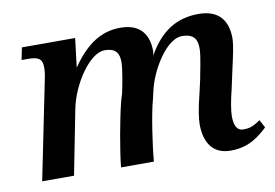

<svg xmlns="http://www.w3.org/2000/svg" viewBox="-64 -647 1089 760"><g transform="rotate(-10 480.5 -267.5)"><path d="M956 -57 939 -89C906 -66 891 -64 870 -64C841 -64 834 -92 834 -124C834 -146 842 -191 851 -225L869 -308C878 -348 890 -400 890 -427C890 -492 861 -545 774 -545C690 -545 622 -508 569 -413C571 -421 572 -427 572 -432C572 -493 544 -545 460 -545C387 -545 324 -509 264 -421H263L277 -536H63L53 -487H79C118 -487 136 -478 136 -445C136 -424 134 -415 132 -404L50 0H178L229 -260C248 -356 323 -468 383 -468C431 -468 441 -443 441 -410C441 -381 427 -311 422 -288L414 -262C395 -188 373 -63 367 0H499C504 -64 523 -190 537 -239L548 -286C570 -370 637 -471 694 -470C744 -470 755 -445 755 -409C755 -377 738 -305 736 -289L723 -232C709 -177 703 -137 703 -114C703 -50 728 10 806 10C881 10 921 -25 956 -57Z"/></g></svg>

Font: Noto Serif Semi
Style: Italic
Weight: 600
Italic angle: -12°
Designer: Monotype Design Team
Foundry: Monotype Imaging Inc.
Version: Version 1.901